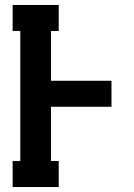

<svg xmlns="http://www.w3.org/2000/svg" viewBox="-20 -755 540 775"><path d="M31 0V-105H62V-630H31V-735H217V-630H186V-429H430V-324H186V-105H217V0Z"/></svg>

Font: Iosevka Slab Extrabold
Style: Regular
Weight: 800
Monospace: yes
Designer: Belleve Invis
Foundry: Belleve Invis
Version: Version 11.1.1; ttfautohint (v1.8.3)